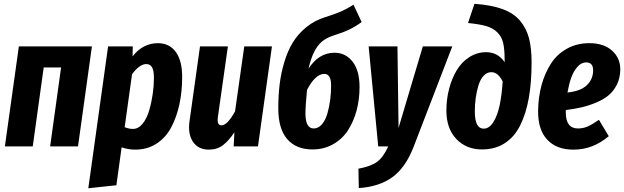

<svg xmlns="http://www.w3.org/2000/svg" viewBox="-20 -777 3313 1019"><path d="M246.1 0 304.2 -418.9H211.9L153.8 0H5.9L80.1 -530.8H467.8L394 0Z M448.7 222.2 553.7 -530.8H684.6L683.6 -478Q738.8 -547.9 817.9 -547.9Q878.9 -547.9 912.8 -501.5Q946.8 -455.1 946.8 -369.1Q946.8 -291 932.1 -223.1Q917.5 -155.3 888.4 -100.6Q859.4 -45.9 810.3 -14.4Q761.2 17.1 697.8 17.1Q659.7 17.1 625.5 4.9L597.7 206.1ZM685.5 -92.8Q714.4 -92.8 736.8 -120.4Q759.3 -147.9 771.7 -190.7Q784.2 -233.4 790.5 -277.8Q796.9 -322.3 796.9 -363.8Q796.9 -404.3 786.4 -420.7Q775.9 -437 755.9 -437Q738.3 -437 718.3 -422.4Q698.2 -407.7 680.7 -382.8L641.6 -102.1Q663.6 -92.8 685.5 -92.8Z M1088.4 17.1Q1032.2 17.1 1003.9 -24.9Q975.6 -66.9 986.3 -137.2L1041.5 -530.8H1189.5L1136.2 -154.8Q1130.4 -111.8 1155.3 -111.8Q1186.5 -111.8 1227.5 -186L1276.4 -530.8H1423.3L1349.1 0H1220.2L1224.1 -75.2Q1194.8 -30.8 1163.8 -6.8Q1132.8 17.1 1088.4 17.1Z M1755.4 -497.1Q1814 -497.1 1851.1 -450Q1888.2 -402.8 1888.2 -314.9Q1888.2 -249.5 1872.6 -190.9Q1856.9 -132.3 1826.9 -85.7Q1796.9 -39.1 1748 -11.5Q1699.2 16.1 1638.2 16.1Q1552.2 16.1 1504.6 -38.3Q1457 -92.8 1457 -202.1Q1457 -269.5 1464.1 -328.9Q1471.2 -388.2 1488.8 -447Q1506.3 -505.9 1533.9 -551.3Q1561.5 -596.7 1605.5 -632.6Q1649.4 -668.5 1706.1 -686Q1760.7 -703.1 1790.5 -716.3Q1820.3 -729.5 1856 -752L1899.4 -660.2Q1866.2 -635.7 1833 -619.9Q1799.8 -604 1751 -588.9Q1714.4 -577.1 1690.4 -557.9Q1666.5 -538.6 1648.2 -503.2Q1629.9 -467.8 1617.2 -412.1Q1671.4 -497.1 1755.4 -497.1ZM1645 -95.2Q1669.9 -95.2 1689 -117.7Q1708 -140.1 1718 -176Q1728 -211.9 1732.7 -249Q1737.3 -286.1 1737.3 -323.2Q1737.3 -384.8 1701.2 -384.8Q1653.8 -384.8 1609.4 -299.8Q1601.1 -214.8 1601.1 -174.8Q1601.1 -95.2 1645 -95.2Z M2380.4 -530.8 2175.3 2Q2132.3 112.8 2062.5 163.3Q1992.7 213.9 1884.3 221.2L1882.3 118.2Q1947.8 106.4 1981.2 82Q2014.6 57.6 2040.5 0H1987.3L1936.5 -530.8H2089.4L2095.2 -98.1L2224.1 -530.8Z M2538.1 16.1Q2454.6 16.1 2401.9 -39.3Q2349.1 -94.7 2349.1 -189.9Q2349.1 -250 2363.5 -305.4Q2377.9 -360.8 2404.1 -404.3Q2430.2 -447.8 2470.9 -473.9Q2511.7 -500 2560.1 -500Q2622.6 -500 2658.2 -446.8V-460Q2658.2 -515.6 2650.4 -549.1Q2642.6 -582.5 2619.6 -605.2Q2596.7 -627.9 2560.8 -638.4Q2524.9 -648.9 2463.9 -654.8L2498 -756.8Q2587.4 -750.5 2647 -728.8Q2706.5 -707 2740.2 -666.7Q2773.9 -626.5 2787.6 -574Q2801.3 -521.5 2801.3 -445.8Q2801.3 -339.4 2786.4 -256.1Q2771.5 -172.9 2740.5 -111.1Q2709.5 -49.3 2658.4 -16.6Q2607.4 16.1 2538.1 16.1ZM2546.9 -94.2Q2577.1 -94.2 2599.1 -130.1Q2621.1 -166 2632.1 -219.7Q2643.1 -273.4 2647.9 -344.2Q2623.5 -394 2587.9 -394Q2564.5 -394 2546.9 -375Q2529.3 -356 2519.5 -324.5Q2509.8 -293 2504.9 -257.8Q2500 -222.7 2500 -185.1Q2500 -94.2 2546.9 -94.2Z M3107.9 -547.9Q3185.1 -547.9 3229.2 -507.6Q3273.4 -467.3 3272 -404.8Q3271 -361.8 3253.7 -327.4Q3236.3 -293 3209.7 -271Q3183.1 -249 3144 -232.7Q3105 -216.3 3067.1 -207.5Q3029.3 -198.7 2982.9 -192.9V-179.2Q2982.9 -95.2 3047.9 -95.2Q3075.2 -95.2 3099.9 -106.2Q3124.5 -117.2 3158.7 -141.1L3210.9 -54.2Q3126.5 17.1 3024.9 17.1Q2935.1 18.1 2884.8 -35.2Q2834.5 -88.4 2835.9 -189.9Q2836.9 -261.7 2854 -324.7Q2871.1 -387.7 2903.3 -438.2Q2935.5 -488.8 2988.3 -518.3Q3041 -547.9 3107.9 -547.9ZM2991.7 -286.1Q3061.5 -293 3094.7 -325Q3127.9 -356.9 3127.9 -403.8Q3127.9 -445.8 3090.8 -445.8Q3064.9 -445.8 3044.2 -421.9Q3023.4 -397.9 3011.5 -364Q2999.5 -330.1 2991.7 -286.1Z"/></svg>

Font: Fira Sans Compressed
Style: Bold Italic
Weight: 700
Width: 3
Italic angle: -8°
Designer: Carrois Corporate & Edenspiekermann AG
Foundry: Carrois Corporate GbR & Edenspiekermann AG
Version: Version 4.203;PS 004.203;hotconv 1.0.88;makeotf.lib2.5.64775